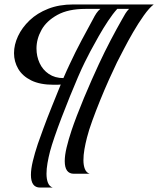

<svg xmlns="http://www.w3.org/2000/svg" viewBox="-20 -718 711 863"><path d="M160 125Q119 125 119 68Q119 42 127.5 6.5Q136 -29 150 -71Q159 -97 175.5 -142Q192 -187 213 -239Q234 -291 253 -338Q245 -337 237.5 -337Q230 -337 222 -337Q160 -337 120.5 -356.5Q81 -376 62 -408.5Q43 -441 43 -479Q43 -517 61 -555.5Q79 -594 113 -626.5Q147 -659 196.5 -678.5Q246 -698 309 -698H671Q651 -683 626.5 -648.5Q602 -614 578.5 -573.5Q555 -533 536 -496Q517 -459 506 -438Q490 -405 470 -360.5Q450 -316 430.5 -268Q411 -220 395 -176Q379 -132 371 -100Q364 -73 359.5 -47Q355 -21 355 2Q355 25 361.5 41.5Q368 58 383 63H312Q271 63 271 6Q271 -20 279.5 -55.5Q288 -91 302 -133Q311 -160 325.5 -198Q340 -236 357.5 -278Q375 -320 392.5 -359.5Q410 -399 424 -429Q450 -485 477 -536.5Q504 -588 528 -630Q536 -645 543.5 -657Q551 -669 560 -678H507Q487 -656 465.5 -623.5Q444 -591 423.5 -555Q403 -519 386.5 -488Q370 -457 361 -438Q348 -412 330.5 -371.5Q313 -331 294 -284Q275 -237 257 -190Q239 -143 225.5 -103.5Q212 -64 205 -38Q198 -11 193.5 15Q189 41 189 63Q189 87 195.5 103.5Q202 120 217 125ZM265 -367Q273 -385 280 -401Q287 -417 293 -429Q319 -485 346.5 -536.5Q374 -588 397 -630Q405 -646 413 -658Q421 -670 431 -678H364Q287 -678 238 -651Q189 -624 166.5 -583.5Q144 -543 144 -500Q144 -465 158 -434.5Q172 -404 199.5 -385.5Q227 -367 265 -367Z"/></svg>

Font: Playball
Style: Regular
Weight: 400
Designer: Robert E. Leuschke
Foundry: Robert E. Leuschke
Version: Version 1.010